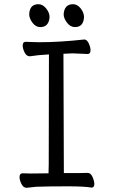

<svg xmlns="http://www.w3.org/2000/svg" viewBox="-20 -888 540 914"><path d="M107 6Q91 6 82 -12.5Q73 -31 73 -45Q73 -63 88 -63L128 -62L211 -63L212 -107L213 -629Q158 -626 122 -620Q106 -620 97 -638.5Q88 -657 88 -671Q88 -689 103 -689Q110 -689 128.5 -688Q147 -687 167 -687Q264 -687 381 -700Q394 -700 402.5 -681.5Q411 -663 411 -649Q411 -631 397 -631Q340 -634 325 -634L282 -632Q283 -152 284 -64Q384 -64 397 -65Q412 -65 420.5 -45.5Q429 -26 429 -12Q429 5 416 5Q381 -1 304 -1Q209 -1 153 1ZM172 -759Q150 -759 134.5 -780Q119 -801 119 -820Q121 -868 163 -868Q183 -868 199.5 -848Q216 -828 216 -806Q212 -759 172 -759ZM337 -759Q315 -759 299 -780Q283 -801 283 -820Q286 -868 328 -868Q348 -868 364 -848Q380 -828 380 -806Q377 -759 337 -759Z"/></svg>

Font: LXGW WenKai Mono Lite
Style: Regular
Weight: 400
Monospace: yes
Designer: LXGW / Fontworks Inc.
Foundry: LXGW / Fontworks Inc.
Version: Version 1.520; June 14, 2025